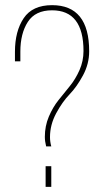

<svg xmlns="http://www.w3.org/2000/svg" viewBox="-20 -725 404 745"><path d="M182 -705Q326 -705 326 -526Q326 -477 302 -432.5Q278 -388 250 -359Q222 -330 198 -285.5Q174 -241 174 -193Q174 -175 179 -157H159Q154 -177 154 -194Q154 -236 169.5 -272.5Q185 -309 207 -336.5Q229 -364 251 -391Q273 -418 288.5 -453Q304 -488 304 -527Q304 -685 182 -685Q117 -685 88 -640Q59 -595 59 -525V-487H38V-524Q38 -604 72 -654.5Q106 -705 182 -705ZM157 -80H179V0H157Z"/></svg>

Font: TypoPRO Bebas Neue
Style: Regular
Weight: 300
Designer: Ryoichi Tsunekawa
Foundry: Ryoichi Tsunekawa
Version: Version 001.003